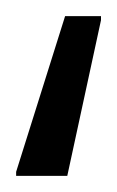

<svg xmlns="http://www.w3.org/2000/svg" viewBox="-20 -28 145 238"><path d="M0 190V185L60.7 -8H105.2V-3L63.4 190Z"/></svg>

Font: Saira Thin Condensed
Style: Regular
Weight: 100
Width: 3
Version: Version 1.101